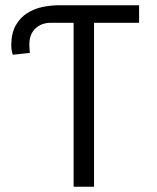

<svg xmlns="http://www.w3.org/2000/svg" viewBox="-20 -713 600 733"><path d="M261 0V-626H174Q138 -626 115 -604Q92 -582 92 -543Q92 -537 92.5 -528.5Q93 -520 94 -511L29 -504Q28 -505 25.5 -516Q23 -527 23 -539Q23 -586 40 -616Q57 -646 84 -663Q111 -680 143 -686.5Q175 -693 206 -693H511V-626H339V0Z"/></svg>

Font: Ubuntu Sans Mono
Style: Regular
Weight: 400
Monospace: yes
Designer: Dalton Maag Ltd
Foundry: Dalton Maag Ltd
Version: Version 1.006